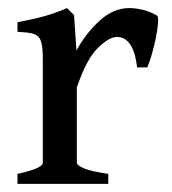

<svg xmlns="http://www.w3.org/2000/svg" viewBox="-20 -451 422 471"><path d="M364.7 -413.1Q368.7 -410.6 367.7 -395.3Q366.7 -379.9 362.5 -359.1Q358.4 -338.4 352.5 -318.1Q346.7 -297.9 341.3 -285.6H316.4Q307.6 -360.4 266.6 -360.4Q247.6 -360.4 219.7 -333Q191.9 -305.7 168.5 -236.3V-51.8Q168.5 -45.4 185.8 -38.1Q203.1 -30.8 245.6 -24.4V0H22.9V-24.4Q85 -38.1 85 -51.8V-304.2Q85 -333.5 81.8 -345.2Q78.6 -356.9 74.2 -360.8Q68.4 -366.7 58.1 -369.1Q47.9 -371.6 22.9 -373V-396.5Q60.1 -403.3 88.1 -411.1Q116.2 -418.9 144.5 -431.2L161.6 -414.1L167.5 -327.1Q191.4 -370.6 225.1 -400.9Q258.8 -431.2 297.4 -431.2Q313 -431.2 330.8 -426.8Q348.6 -422.4 364.7 -413.1Z"/></svg>

Font: Dai Banna SIL
Style: Regular
Weight: 400
Designer: Victor Gaultney
Foundry: SIL International
Version: Version 4.000